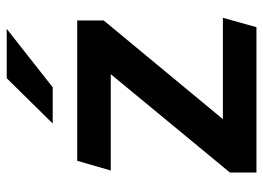

<svg xmlns="http://www.w3.org/2000/svg" viewBox="-126 -658 784 572"><g transform="rotate(-90 266.0 -372.0)"><path d="M292 -607 466 -744H319L184 -607ZM499 -100H197L491 -455V-534H73L44 -434H331L38 -79V0H471Z"/></g></svg>

Font: Talent
Style: Bold
Weight: 600
Designer: Mike Powis
Version: Version 1.001;hotconv 1.0.109;makeotfexe 2.5.65596